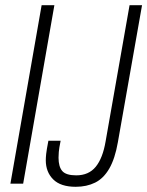

<svg xmlns="http://www.w3.org/2000/svg" viewBox="-20 -706 566 738"><path d="M20 0 140 -686H189L69 0ZM271 12Q213 12 184.5 -16.5Q156 -45 156 -90Q156 -100 157.5 -114.5Q159 -129 166 -165H213Q207 -135 206 -122Q205 -109 205 -100Q205 -65 219.5 -48.5Q234 -32 273 -32Q321 -32 348 -65Q375 -98 386 -163L478 -686H526L433 -159Q422 -96 400 -58Q378 -20 345.5 -4Q313 12 271 12Z"/></svg>

Font: Archivo ExtraCondensed Thin
Style: Italic
Weight: 250
Width: 2
Italic angle: -10°
Designer: Hector Gatti
Foundry: Omnibus-Type
Version: Version 2.001